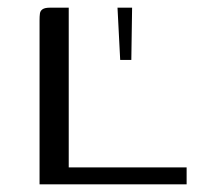

<svg xmlns="http://www.w3.org/2000/svg" viewBox="-20 -480 517 500"><path d="M159 -460V-44H466V0H83V-427Q83 -438 84 -445Q85 -452 91 -456Q97 -460 110 -460ZM293 -324 286 -460H324L322 -324Z"/></svg>

Font: Genos
Style: Regular
Weight: 400
Designer: Robert E. Leuschke
Foundry: Robert E. Leuschke
Version: Version 1.010